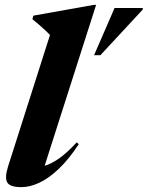

<svg xmlns="http://www.w3.org/2000/svg" viewBox="-20 -758 608 791"><path d="M186 -614Q177.5 -623 166 -633.5Q154.5 -644 141.2 -655.8Q128 -667.5 113.5 -679L117.5 -693.5L366.5 -738H376L153.5 -42.5L114 -70Q135 -68 160.8 -74.2Q186.5 -80.5 219.8 -102.8Q253 -125 296 -171.5L304.5 -164Q263 -101 221.5 -61.8Q180 -22.5 141.2 -4.8Q102.5 13 68 13Q21.5 13 10 -6.2Q-1.5 -25.5 13 -71.5ZM367.5 -530.5 452 -725H568.5L567.5 -718L393.5 -530.5Z"/></svg>

Font: Newsreader 60pt
Style: Bold Italic
Weight: 700
Italic angle: -17°
Designer: Hugues Gentile
Foundry: Production Type
Version: Version 1.003